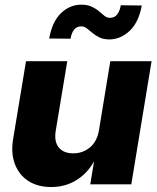

<svg xmlns="http://www.w3.org/2000/svg" viewBox="-20 -772 658 804"><path d="M394.5 -227.1 441.9 -515.6H614.7L529.8 0H357.9L373.5 -94.7H372.6Q346.2 -46.4 299.8 -17.6Q253.4 11.2 194.3 11.2Q137.7 11.2 98.6 -14.2Q59.6 -39.6 42.2 -85.2Q24.9 -130.9 35.2 -191.4L88.9 -515.6H261.7L213.4 -224.6Q206.1 -179.7 225.8 -154.8Q245.6 -129.9 287.1 -129.9Q326.7 -129.9 356.7 -154.8Q386.7 -179.7 394.5 -227.1ZM439.5 -606.9Q413.6 -606.9 396.5 -615.2Q379.4 -623.5 366.9 -634.3Q354.5 -645 343.5 -653.3Q332.5 -661.6 319.3 -661.6Q284.2 -661.1 275.4 -609.9L186 -610.8Q198.2 -681.2 235.4 -716.8Q272.5 -752.4 320.3 -752.4Q346.2 -752.4 364 -744.1Q381.8 -735.8 394.3 -724.9Q406.7 -713.9 417.5 -705.6Q428.2 -697.3 440.4 -697.3Q459.5 -697.3 470.5 -711.2Q481.4 -725.1 485.8 -750L573.7 -749Q561 -679.2 523.7 -643.6Q486.3 -607.9 439.5 -606.9Z"/></svg>

Font: Inter Display Extra Bold
Style: Italic
Weight: 800
Italic angle: -9.39999°
Designer: Rasmus Andersson
Foundry: rsms
Version: Version 4.000;git-4fc901f